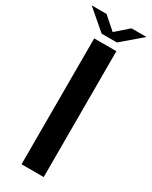

<svg xmlns="http://www.w3.org/2000/svg" viewBox="-254 -925 771 974"><g transform="rotate(30 131.5 -438.0)"><path d="M-29.3 -876H57.6L130.4 -812L203.6 -876H291.5L175.3 -776.9H85.9ZM65.4 0V-737.3H195.3V0Z"/></g></svg>

Font: Epilogue SemiBold
Style: Regular
Weight: 600
Designer: Tyler Finck
Foundry: Etcetera Type Co
Version: Version 2.112